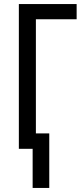

<svg xmlns="http://www.w3.org/2000/svg" viewBox="-20 -734 407 947"><path d="M358 -714V-639H157V-76H223V193H141V0H73V-714Z"/></svg>

Font: Noto Sans ExtraCondensed
Style: Regular
Weight: 400
Width: 2
Designer: Monotype Design Team
Foundry: Monotype Imaging Inc.
Version: Version 2.013; ttfautohint (v1.8.4.7-5d5b)